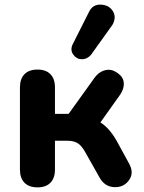

<svg xmlns="http://www.w3.org/2000/svg" viewBox="-20 -799 619 828"><path d="M465 -692 372 -562Q355 -543 332.5 -543.5Q310 -544 296 -563.5Q282 -583 293 -607L364 -748Q380 -781 415.5 -779Q451 -777 467 -750.5Q483 -724 465 -692ZM142 9Q105 9 85.5 -11Q66 -31 66 -68V-422Q66 -459 85.5 -479Q105 -499 142 -499Q178 -499 197.5 -479Q217 -459 217 -422V-308H276L388 -464Q404 -486 426 -494Q448 -502 466.5 -495Q485 -488 499.5 -473.5Q514 -459 514 -437Q514 -415 499 -392L413 -271Q452 -247 484 -190L537 -93Q559 -53 536 -21.5Q513 10 472 8Q431 6 409 -34L348 -142Q332 -171 315 -181.5Q298 -192 271 -192H217V-68Q217 -31 197.5 -11Q178 9 142 9Z"/></svg>

Font: Nunito ExtraBold
Style: Regular
Weight: 800
Designer: Vernon Adams
Foundry: Vernon Adams
Version: Version 3.602